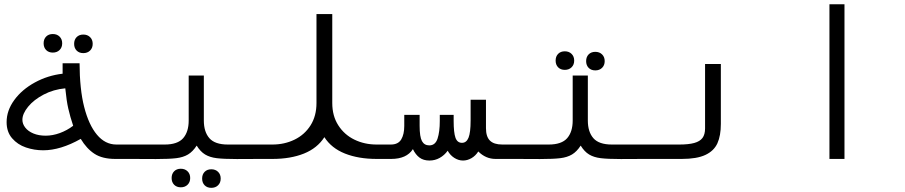

<svg xmlns="http://www.w3.org/2000/svg" viewBox="-20 -745 4240 900"><path d="M358.5 -94Q263.5 -40.5 182.5 -40.5Q140.5 -40.5 101.5 -53.8Q62.5 -67 36.8 -96.8Q11 -126.5 11 -172.5Q11 -227 47 -276.2Q83 -325.5 143.5 -358.5Q204 -391.5 273.5 -399.5V-448.5H353Q353 -390.5 358.5 -337.5Q364 -284.5 374.5 -244Q396 -159.5 434.5 -113.5Q473 -67.5 525.5 -67.5H602V0H520.5Q460 0 423 -24Q386 -48 358.5 -94ZM194 -109Q226.5 -109 260.2 -121.2Q294 -133.5 323 -155.5Q309 -197 300 -236.5Q292 -271 286 -331Q231 -326 184.8 -301.8Q138.5 -277.5 111.8 -244.8Q85 -212 85 -183.5Q85 -164 98.5 -146.8Q112 -129.5 136.8 -119.2Q161.5 -109 194 -109ZM184.5 -542Q184.5 -561.5 196.2 -573.5Q208 -585.5 227.5 -585.5Q247 -585.5 259.2 -573.5Q271.5 -561.5 271.5 -542Q271.5 -522.5 259.2 -510.5Q247 -498.5 227.5 -498.5Q208 -498.5 196.2 -510.5Q184.5 -522.5 184.5 -542ZM327.5 -539.5Q327.5 -559 339.2 -571Q351 -583 370.5 -583Q390 -583 402.2 -571Q414.5 -559 414.5 -539.5Q414.5 -520 402.2 -508Q390 -496 370.5 -496Q351 -496 339.2 -508Q327.5 -520 327.5 -539.5Z M784.5 89.5Q784.5 70 796.2 58Q808 46 827.5 46Q847 46 859.2 58Q871.5 70 871.5 89.5Q871.5 109 859.2 121Q847 133 827.5 133Q808 133 796.2 121Q784.5 109 784.5 89.5ZM927.5 92Q927.5 72.5 939.2 60.5Q951 48.5 970.5 48.5Q990 48.5 1002.2 60.5Q1014.5 72.5 1014.5 92Q1014.5 111.5 1002.2 123.5Q990 135.5 970.5 135.5Q951 135.5 939.2 123.5Q927.5 111.5 927.5 92ZM864.5 -180V-391H935.5V-180Q935.5 -127 961.5 -97.2Q987.5 -67.5 1048 -67.5H1201.5V0L1090.5 0.5Q1029 0.5 996.2 -3.5Q963.5 -7.5 941.5 -20.8Q919.5 -34 902 -62.5Q883.5 -34 861.2 -20.8Q839 -7.5 806 -3.5Q773 0.5 711 0.5L598.5 0V-67.5H752Q812.5 -67.5 838.5 -97.2Q864.5 -127 864.5 -180Z M1197.5 -67.5H1257Q1313.5 -67.5 1360.8 -90.5Q1408 -113.5 1435.8 -157.5Q1463.5 -201.5 1463.5 -262V-679H1537.5V-262Q1537.5 -201.5 1565.8 -157.5Q1594 -113.5 1641.2 -90.5Q1688.5 -67.5 1745.5 -67.5H1802V0H1745.5Q1660.5 0 1597 -25.2Q1533.5 -50.5 1500.5 -102Q1467.5 -50.5 1404.8 -25.2Q1342 0 1257 0H1197.5Z M1915.5 -46Q1886 0 1813.5 0H1800V-67.5H1812Q1846.5 -67.5 1860.8 -91.5Q1875 -115.5 1875 -154.5V-206.5H1947V-155.5Q1947 -103.5 1958 -83.5Q1969 -63.5 1992.5 -63.5Q2020.5 -63.5 2031 -95.2Q2041.5 -127 2041.5 -178V-206.5H2106.5V-178Q2106.5 -123.5 2115 -99.5Q2123.5 -75.5 2145.5 -75.5Q2166.5 -75.5 2176.2 -99.5Q2186 -123.5 2186 -180V-277.5H2258V-144Q2258 -104.5 2276.5 -86Q2295 -67.5 2334.5 -67.5H2401.5V0H2303Q2257 0 2222 -35Q2209 -14.5 2189.8 -3.5Q2170.5 7.5 2150.5 7.5Q2129 7.5 2109.5 -5Q2090 -17.5 2078.5 -38.5Q2063 -17 2041 -4.8Q2019 7.5 1993 7.5Q1965 7.5 1946.5 -6.2Q1928 -20 1915.5 -46Z M2584.5 -461Q2584.5 -480.5 2596.2 -492.5Q2608 -504.5 2627.5 -504.5Q2647 -504.5 2659.2 -492.5Q2671.5 -480.5 2671.5 -461Q2671.5 -441.5 2659.2 -429.5Q2647 -417.5 2627.5 -417.5Q2608 -417.5 2596.2 -429.5Q2584.5 -441.5 2584.5 -461ZM2727.5 -458.5Q2727.5 -478 2739.2 -490Q2751 -502 2770.5 -502Q2790 -502 2802.2 -490Q2814.5 -478 2814.5 -458.5Q2814.5 -439 2802.2 -427Q2790 -415 2770.5 -415Q2751 -415 2739.2 -427Q2727.5 -439 2727.5 -458.5ZM2664.5 -180V-391H2735.5V-180Q2735.5 -127 2761.5 -97.2Q2787.5 -67.5 2848 -67.5H3001.5V0L2890.5 0.5Q2829 0.5 2796.2 -3.5Q2763.5 -7.5 2741.5 -20.8Q2719.5 -34 2702 -62.5Q2683.5 -34 2661.2 -20.8Q2639 -7.5 2606 -3.5Q2573 0.5 2511 0.5L2398.5 0V-67.5H2552Q2612.5 -67.5 2638.5 -97.2Q2664.5 -127 2664.5 -180Z M3000 -67.5H3164Q3208 -67.5 3234.2 -74.8Q3260.5 -82 3272.8 -98.2Q3285 -114.5 3285 -143V-445H3359V-164.5Q3359 -109 3342.8 -73.2Q3326.5 -37.5 3286.5 -18.8Q3246.5 0 3175.5 0H3000Z M3938.5 -725V0H3868V-725Z"/></svg>

Font: JuliaMono Light
Style: Regular
Weight: 300
Monospace: yes
Designer: cormullion
Foundry: corm
Version: Version 0.054; ttfautohint (v1.8.4)